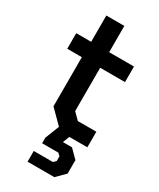

<svg xmlns="http://www.w3.org/2000/svg" viewBox="-222 -729 849 1025"><g transform="rotate(30 203.0 -217.0)"><path d="M223 -402V-135L262 -96H376V0H265L249 41H305L355 91V174L303 226H138V160H256L271 145V116L256 102H156V68L190 -19L110 -99V-402H20V-498H112V-660H223V-498H376V-402Z"/></g></svg>

Font: Chakra Petch SemiBold
Style: Regular
Weight: 600
Designer: Katatrad Aksorn Co.,Ltd.
Foundry: Cadson Demak Co.,Ltd.
Version: Version 1.000; ttfautohint (v1.6)